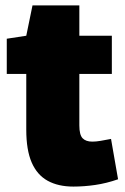

<svg xmlns="http://www.w3.org/2000/svg" viewBox="-20 -679 463 709"><path d="M251 10Q195 10 156 -11.5Q117 -33 97 -79Q77 -125 77 -200V-406H5V-536L77 -547L100 -659H273V-547H393V-406H273V-216Q273 -181 285 -168.5Q297 -156 321 -156Q335 -156 352 -159Q369 -162 390 -166L416 -17Q373 -2 331.5 4Q290 10 251 10Z"/></svg>

Font: Georama ExtraBold
Style: Regular
Weight: 800
Designer: Jean-Baptiste Levee
Foundry: Production Type
Version: Version 1.001